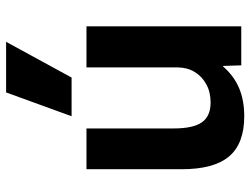

<svg xmlns="http://www.w3.org/2000/svg" viewBox="-118 -712 840 645"><g transform="rotate(-90 302.5 -390.0)"><path d="M234 10Q142 10 99 -41Q56 -92 56 -200V-520H193V-227Q193 -162 213.5 -132.5Q234 -103 280 -103Q315 -103 341.5 -117.5Q368 -132 383 -157Q398 -182 398 -214V-520H536V0H405L403 -61H401Q370 -25 329 -7.5Q288 10 234 10ZM364 -570H234L314 -790H484Z"/></g></svg>

Font: M PLUS 1
Style: Bold
Weight: 700
Designer: Coji Morishita
Foundry: UNDERFOREST DESIGN
Version: Version 1.001